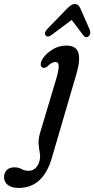

<svg xmlns="http://www.w3.org/2000/svg" viewBox="-151 -681 465 946"><path d="M226.5 -320 104.5 97Q61.5 245 -59 245Q-94.5 245 -112.8 230Q-131 215 -131 192Q-131 170.5 -117.8 157Q-104.5 143.5 -79.5 143.5Q-59 143.5 -44.5 152Q-30 160.5 -9 160.5Q11 160.5 26.2 145Q41.5 129.5 46 100.5Q48 86.5 44.5 68.8Q41 51 39.2 28.2Q37.5 5.5 45.5 -23L127.5 -297.5Q138 -334 138.2 -354.8Q138.5 -375.5 122 -375.5Q103 -375.5 83 -354Q71 -344 59.5 -347.5Q52 -350 50 -360.2Q48 -370.5 55.5 -385Q69 -411.5 102.5 -434Q136 -456.5 175.5 -456.5Q224.5 -456.5 235 -421Q245.5 -385.5 226.5 -320ZM103.8 -509.3Q82.4 -493.8 73.4 -507.5Q64.9 -520.2 82.6 -538.8L176.4 -635.5Q188.1 -647.7 197.7 -654.5Q207.3 -661.3 218.3 -661Q229.7 -660.7 236 -653.6Q242.4 -646.5 247.5 -633.8L291.8 -532.8Q295.4 -523.3 293.3 -514.8Q291.2 -506.4 286 -502.5Q271.8 -491.3 259.6 -506.6L202.1 -582.9Z"/></svg>

Font: Fraunces 72pt SuperSoft
Style: Italic
Weight: 400
Italic angle: -16°
Version: Version 1.000;[b76b70a41]